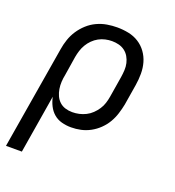

<svg xmlns="http://www.w3.org/2000/svg" viewBox="-135 -644 869 955"><g transform="rotate(20 300.0 -166.5)"><path d="M4 205 95 -340Q99 -366 108 -392.5Q117 -419 132.5 -442.5Q148 -466 169.5 -485.5Q191 -505 217 -517Q243 -529 270 -533.5Q297 -538 323 -538Q354 -538 383.5 -532Q413 -526 437.5 -510.5Q462 -495 479 -471.5Q496 -448 504 -420Q512 -392 512 -361.5Q512 -331 507 -300L489 -190Q484 -165 476 -139.5Q468 -114 454.5 -91Q441 -68 421 -48.5Q401 -29 377 -16Q353 -3 327.5 2.5Q302 8 276 8Q250 8 226 1.5Q202 -5 184 -20.5Q166 -36 155 -58Q144 -80 139 -104L88 205ZM256 -65Q274 -65 292 -69Q310 -73 327 -81.5Q344 -90 358 -103.5Q372 -117 382.5 -133Q393 -149 398.5 -166.5Q404 -184 407 -202L425 -312Q428 -331 429 -350Q430 -369 426 -386.5Q422 -404 413 -419.5Q404 -435 390 -445.5Q376 -456 358.5 -460.5Q341 -465 322 -465Q305 -465 287 -461Q269 -457 252.5 -448Q236 -439 222.5 -425.5Q209 -412 199.5 -396Q190 -380 184.5 -362.5Q179 -345 176 -328L160 -227Q156 -208 155 -189Q154 -170 157 -151.5Q160 -133 167.5 -116.5Q175 -100 188 -88Q201 -76 218.5 -70.5Q236 -65 256 -65Z"/></g></svg>

Font: Iosevka Slab Extended
Style: Italic
Weight: 400
Width: 7
Italic angle: -9°
Monospace: yes
Designer: Belleve Invis
Foundry: Belleve Invis
Version: Version 11.1.0; ttfautohint (v1.8.3)